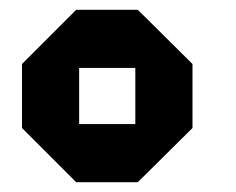

<svg xmlns="http://www.w3.org/2000/svg" viewBox="-20 -757 484 393"><path d="M136 -384 25 -495V-626L136 -737H262L374 -626V-495L262 -384ZM142 -503H257V-618H142Z"/></svg>

Font: Tomorrow
Style: Bold
Weight: 700
Designer: Tony de Marco, Monica Rizzolli
Foundry: Just in Type
Version: Version 2.002